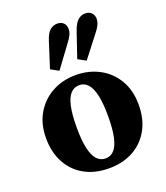

<svg xmlns="http://www.w3.org/2000/svg" viewBox="-146 -890 870 1005"><g transform="rotate(-20 289.0 -387.5)"><path d="M289 15Q211 15 153 -17Q95 -49 63 -108Q31 -167 31 -245Q31 -325 65.5 -383Q100 -441 158.5 -472.5Q217 -504 289 -504Q361 -504 419.5 -473Q478 -442 512.5 -384Q547 -326 547 -246Q547 -166 514.5 -107.5Q482 -49 424 -17Q366 15 289 15ZM289 -40Q317 -40 336.5 -61Q356 -82 366 -127Q376 -172 376 -244Q376 -316 366 -360.5Q356 -405 336.5 -426.5Q317 -448 289 -448Q260 -448 240.5 -427Q221 -406 211 -361Q201 -316 201 -244Q201 -173 211 -128Q221 -83 240.5 -61.5Q260 -40 289 -40ZM174 -578 219 -719Q232 -760 250 -775Q268 -790 291 -790Q312 -790 325 -777.5Q338 -765 338 -743Q338 -728 330.5 -711.5Q323 -695 305 -672L218 -554ZM326 -579 374 -720Q388 -760 406 -775Q424 -790 445 -790Q468 -790 481 -777Q494 -764 494 -744Q494 -727 486 -710Q478 -693 460 -671L370 -555Z"/></g></svg>

Font: Source Serif 4 18pt
Style: Bold
Weight: 700
Designer: Frank Grießhammer
Foundry: Adobe Systems Incorporated
Version: Version 4.004;hotconv 1.0.116;makeotfexe 2.5.65601